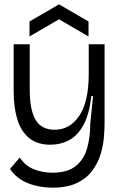

<svg xmlns="http://www.w3.org/2000/svg" viewBox="-20 -717 550 885"><path d="M222 148Q161 148 109 127.5Q57 107 26 62L71 9Q97 48 137 63.5Q177 79 222 79Q291 79 329 48.5Q367 18 381.5 -33.5Q396 -85 396 -146L409 -274H401Q392 -192 365.5 -142.5Q339 -93 299.5 -71.5Q260 -50 212 -50Q152 -50 114.5 -80.5Q77 -111 60 -166.5Q43 -222 43 -295V-513H117V-306Q117 -210 144 -164.5Q171 -119 232 -119Q302 -119 345.5 -183.5Q389 -248 389 -376V-513H462V-146Q462 -118 458.5 -80Q455 -42 442.5 -2.5Q430 37 404 71.5Q378 106 333.5 127Q289 148 222 148ZM116 -549V-618L252 -697L388 -618V-549L252 -628Z"/></svg>

Font: Bricolage Grotesque 96pt Light
Style: Regular
Weight: 300
Designer: Mathieu Triay
Foundry: Atelier Triay
Version: Version 1.001; ttfautohint (v1.8.4.7-5d5b);gftools[0.9.33.de